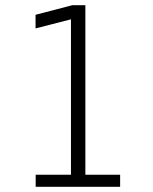

<svg xmlns="http://www.w3.org/2000/svg" viewBox="-20 -720 590 740"><path d="M117.5 0V-46.5H253.5V-645.5L117 -610.5V-663L259 -700H309V-46.5H443V0Z"/></svg>

Font: Trispace SemiCondensed ExtraLight
Style: Regular
Weight: 200
Width: 4
Designer: Tyler Finck
Foundry: Etcetera Type Company
Version: Version 1.210; ttfautohint (v1.8.3)